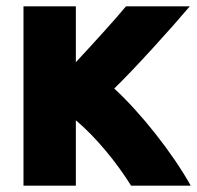

<svg xmlns="http://www.w3.org/2000/svg" viewBox="-20 -564 621 605"><path d="M219 21H54V-544H219V-368C274 -427 343 -503 377 -544H578C519 -474 401 -344 340 -285C422 -210 523 -83 581 21H393C347 -53 282 -132 219 -185Z"/></svg>

Font: Repo ExtraBold
Style: Bold
Weight: 700
Designer: Stefan Peev
Foundry: Context Ltd
Version: Version 1.502